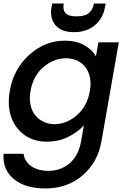

<svg xmlns="http://www.w3.org/2000/svg" viewBox="-21 -789 719 1081"><path d="M34.2 -277.8Q56.2 -402.8 144.8 -481.4Q233.4 -560.1 344.2 -560.1Q407.7 -560.1 453.1 -534.7Q498.5 -509.3 519 -471.2L533.2 -550.8H647.9L549.8 8.8Q529.3 124.5 444.3 198.2Q359.4 272 233.9 272Q122.1 272 57.6 219.7Q-6.8 167.5 -1 77.1H111.8Q117.2 120.1 155 146.5Q192.9 172.9 252 172.9Q320.8 172.9 370.6 130.6Q420.4 88.4 435.1 8.8L451.2 -83Q415.5 -43.9 361.3 -17.6Q307.1 8.8 244.1 8.8Q133.8 8.8 73 -71.8Q12.2 -152.3 34.2 -277.8ZM484.9 -275.9Q492.7 -320.3 485.1 -354.7Q477.5 -389.2 458.3 -412.8Q439 -436.5 411.4 -448.7Q383.8 -460.9 351.1 -460.9Q282.7 -460.9 224.4 -411.9Q166 -362.8 150.9 -277.8Q143.1 -234.4 150.9 -198.2Q158.7 -162.1 178.2 -138.9Q197.8 -115.7 225.3 -102.8Q252.9 -89.8 285.2 -89.8Q353.5 -89.8 411.6 -140.1Q469.7 -190.4 484.9 -275.9ZM569.8 -747.1Q558.1 -683.6 511.7 -645.8Q465.3 -607.9 395 -607.9Q325.2 -607.9 291.7 -646.5Q258.3 -685.1 269 -748L272.9 -769H337.9Q331.5 -733.4 347.7 -715.1Q363.8 -696.8 410.2 -696.8Q456.5 -696.8 479 -715.1Q501.5 -733.4 507.8 -769H574.2Z"/></svg>

Font: SVN-Poppins Medium
Style: Italic
Weight: 500
Italic angle: -10°
Designer: Ninad Kale (Devanagari), Jonny Pinhorn (Latin)
Foundry: Indian Type Foundry
Version: Version 3.002 2017